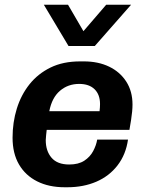

<svg xmlns="http://www.w3.org/2000/svg" viewBox="-20 -780 617 810"><path d="M253 10Q186 10 136.5 -15Q87 -40 60 -86.5Q33 -133 33 -199Q33 -264 51 -322Q69 -380 104.5 -424.5Q140 -469 193 -495Q246 -521 318 -521H334Q394 -521 440 -499Q486 -477 512.5 -436Q539 -395 539 -339Q539 -326 537.5 -309.5Q536 -293 533 -274Q530 -255 526 -232H177Q176 -221 174.5 -209Q173 -197 173 -189Q173 -143 197.5 -114.5Q222 -86 272 -86Q311 -86 335.5 -102Q360 -118 373 -142.5Q386 -167 390 -191H520Q511 -128 476 -82.5Q441 -37 386.5 -13.5Q332 10 264 10ZM188 -311H400Q401 -320 401.5 -327Q402 -334 402 -341Q402 -381 379 -403.5Q356 -426 314 -426Q267 -426 233 -397Q199 -368 188 -311ZM533 -760 380 -586H269L165 -760H267L359 -602H292L428 -760Z"/></svg>

Font: Chivo Medium SemiBold
Style: Italic
Weight: 600
Italic angle: -8.05°
Version: Version 2.002